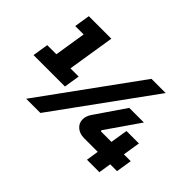

<svg xmlns="http://www.w3.org/2000/svg" viewBox="-119 -1004 1309 1309"><g transform="rotate(45 535.0 -349.5)"><path d="M37 -246 55 -360H143L179 -587H98L116 -700H333L279 -360H358L340 -246ZM212 0 720 -700H857L349 0ZM799 1 813 -89H682Q638 -89 610.5 -113Q583 -137 583 -173Q583 -188 588.5 -204.5Q594 -221 606 -238L753 -453H894L732 -219Q731 -217 729 -214.5Q727 -212 727 -208Q727 -206 728.5 -204.5Q730 -203 734 -203H831L851 -328H971L951 -203H1017L999 -89H933L919 1Z"/></g></svg>

Font: MuseoModerno Thin Black
Style: Italic
Weight: 900
Italic angle: -9°
Version: Version 1.003